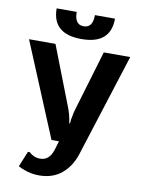

<svg xmlns="http://www.w3.org/2000/svg" viewBox="-97 -956 770 1037"><g transform="rotate(10 287.5 -437.5)"><path d="M128 -890H238Q238 -820 288 -820Q338 -820 338 -890H448Q448 -750 288 -750Q128 -750 128 -890ZM190 15Q147 15 108 0Q90 -6 75 -15L110 -100H120Q130 -90 137 -87Q156 -75 180 -75Q231 -75 250 -135L265 -185H224L10 -700H155L285 -365Q293 -342 299 -314Q301 -306 303 -290H307Q307 -298 309 -314Q318 -360 320 -365L420 -700H565L385 -135Q363 -67 314 -26Q265 15 190 15Z"/></g></svg>

Font: Scada
Style: Bold
Weight: 700
Designer: Jovanny Lemonad
Foundry: Jovanny Lemonad
Version: Version 4.100;PS 004.100;hotconv 1.0.88;makeotf.lib2.5.64775